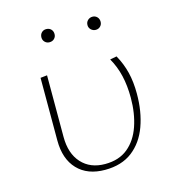

<svg xmlns="http://www.w3.org/2000/svg" viewBox="-92 -665 689 749"><g transform="rotate(-15 252.0 -290.0)"><path d="M242 5Q171 5 131 -37Q91 -79 91 -154V-407L118 -410V-161Q118 -94 153 -55.5Q188 -17 248 -17Q304 -17 340 -46.5Q376 -76 393.5 -127Q411 -178 411 -241Q411 -290 401.5 -330.5Q392 -371 372 -406L399 -411Q419 -375 428.5 -336.5Q438 -298 438 -250Q438 -178 417 -120Q396 -62 352.5 -28.5Q309 5 242 5ZM161 -532Q150 -532 142.5 -539.5Q135 -547 135 -558Q135 -570 142.5 -577.5Q150 -585 161 -585Q173 -585 180.5 -577.5Q188 -570 188 -558Q188 -547 180.5 -539.5Q173 -532 161 -532ZM348 -532Q337 -532 329 -539.5Q321 -547 321 -558Q321 -570 329 -577.5Q337 -585 348 -585Q359 -585 366.5 -577.5Q374 -570 374 -558Q374 -547 366.5 -539.5Q359 -532 348 -532Z"/></g></svg>

Font: Ysabeau Office Thin
Style: Regular
Weight: 250
Designer: Christian Thalmann (Catharsis Fonts)
Version: Version 2.001;gftools[0.9.30]; featfreeze: tnum,lnum,ss02